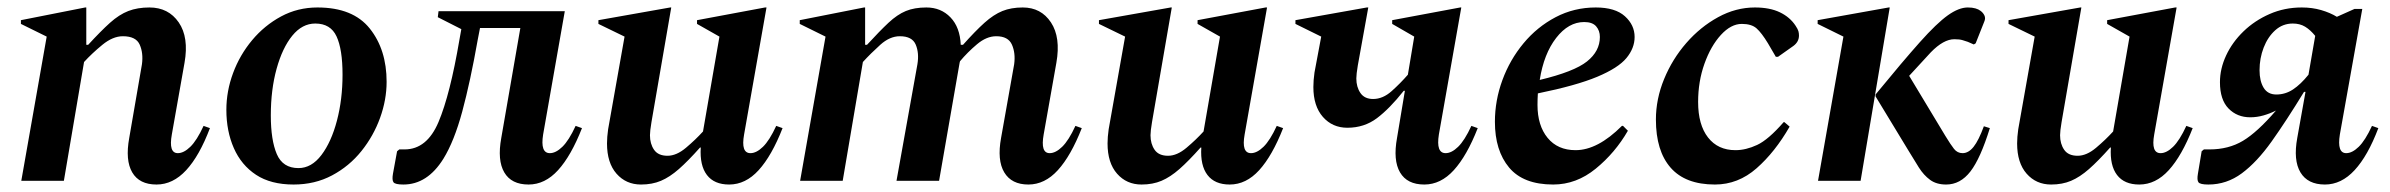

<svg xmlns="http://www.w3.org/2000/svg" viewBox="-20 -484 6397 514"><path d="M37 0 105 -386 36 -420V-430L208 -464H211V-364H216Q250 -401 274.5 -423Q299 -445 323.5 -454.5Q348 -464 380 -464Q431 -464 458.5 -424Q486 -384 474 -316L440 -124Q431 -74 456 -74Q472 -74 489.5 -91Q507 -108 525 -147L542 -141Q514 -67 478.5 -28.5Q443 10 399 10Q353 10 334 -22.5Q315 -55 326 -115L360 -312Q364 -342 354 -364.5Q344 -387 309 -387Q282 -387 254 -364Q226 -341 205 -318L151 0Z M766 10Q705 10 665.5 -16Q626 -42 606 -87.5Q586 -133 586 -190Q586 -240 604 -288.5Q622 -337 655 -376.5Q688 -416 732.5 -440Q777 -464 830 -464Q925 -464 970 -407.5Q1015 -351 1015 -265Q1015 -217 997.5 -168.5Q980 -120 947.5 -79.5Q915 -39 869 -14.5Q823 10 766 10ZM779 -34Q814 -34 840.5 -69Q867 -104 882 -161Q897 -218 897 -284Q897 -352 881 -386.5Q865 -421 824 -421Q789 -421 762.5 -388.5Q736 -356 720.5 -300Q705 -244 705 -175Q705 -109 721 -71.5Q737 -34 779 -34Z M1395 10Q1349 10 1330 -22.5Q1311 -55 1322 -115L1373 -409H1265L1259 -378Q1239 -265 1217.5 -185.5Q1196 -106 1167 -59Q1124 10 1060 10Q1038 10 1033.5 4Q1029 -2 1032 -19L1043 -79L1049 -84H1063Q1123 -84 1154 -157.5Q1185 -231 1210 -378L1215 -406L1152 -438L1154 -454H1492L1434 -124Q1426 -74 1452 -74Q1468 -74 1485.5 -91Q1503 -108 1521 -147L1538 -141Q1509 -67 1474 -28.5Q1439 10 1395 10Z M1696 10Q1656 10 1630.5 -19Q1605 -48 1605 -100Q1605 -117 1608 -138L1652 -386L1582 -420V-430L1774 -464H1777L1724 -157Q1720 -133 1720 -122Q1720 -99 1731 -83Q1742 -67 1767 -67Q1791 -67 1816.5 -88.5Q1842 -110 1862 -132L1906 -386L1846 -420V-430L2028 -464H2032L1972 -124Q1963 -74 1989 -74Q2005 -74 2022.5 -91Q2040 -108 2058 -147L2075 -141Q2046 -67 2011 -28.5Q1976 10 1932 10Q1892 10 1872.5 -15.5Q1853 -41 1856 -89H1854Q1822 -53 1797.5 -31.5Q1773 -10 1749.5 0Q1726 10 1696 10Z M2122 0 2190 -386 2121 -420V-430L2293 -464H2296V-364H2301Q2335 -401 2358.5 -423Q2382 -445 2405 -454.5Q2428 -464 2460 -464Q2499 -464 2524.5 -437.5Q2550 -411 2552 -364H2558Q2591 -401 2615.5 -423Q2640 -445 2663.5 -454.5Q2687 -464 2718 -464Q2767 -464 2793.5 -424Q2820 -384 2808 -316L2774 -124Q2765 -74 2790 -74Q2806 -74 2823.5 -91Q2841 -108 2859 -147L2876 -141Q2847 -67 2812 -28.5Q2777 10 2733 10Q2688 10 2668.5 -22.5Q2649 -55 2660 -115L2695 -312Q2699 -342 2689 -364.5Q2679 -387 2647 -387Q2621 -387 2595.5 -365.5Q2570 -344 2550 -320L2549 -316L2494 0H2380L2436 -312Q2441 -342 2431.5 -364.5Q2422 -387 2389 -387Q2362 -387 2336.5 -364Q2311 -341 2290 -318L2236 0Z M3036 10Q2996 10 2970.5 -19Q2945 -48 2945 -100Q2945 -117 2948 -138L2992 -386L2922 -420V-430L3114 -464H3117L3064 -157Q3060 -133 3060 -122Q3060 -99 3071 -83Q3082 -67 3107 -67Q3131 -67 3156.5 -88.5Q3182 -110 3202 -132L3246 -386L3186 -420V-430L3368 -464H3372L3312 -124Q3303 -74 3329 -74Q3345 -74 3362.5 -91Q3380 -108 3398 -147L3415 -141Q3386 -67 3351 -28.5Q3316 10 3272 10Q3232 10 3212.5 -15.5Q3193 -41 3196 -89H3194Q3162 -53 3137.5 -31.5Q3113 -10 3089.5 0Q3066 10 3036 10Z M3587 -142Q3547 -142 3521.5 -171Q3496 -200 3496 -251Q3496 -269 3499 -290L3517 -386L3448 -420V-430L3639 -464H3643L3615 -309Q3611 -285 3611 -274Q3611 -251 3622 -235Q3633 -219 3656 -219Q3682 -219 3705.5 -240Q3729 -261 3749 -284L3766 -386L3707 -420V-430L3889 -464H3892L3832 -124Q3824 -74 3850 -74Q3866 -74 3883.5 -91Q3901 -108 3919 -147L3936 -141Q3907 -67 3872 -28.5Q3837 10 3793 10Q3747 10 3728 -22.5Q3709 -55 3720 -115L3741 -241H3738Q3700 -193 3666 -167.5Q3632 -142 3587 -142Z M4138 10Q4058 10 4020 -35.5Q3982 -81 3982 -158Q3982 -215 4002 -269.5Q4022 -324 4058.5 -368Q4095 -412 4144.5 -438Q4194 -464 4252 -464Q4304 -464 4330 -440.5Q4356 -417 4356 -385Q4356 -355 4334 -328.5Q4312 -302 4256 -278.5Q4200 -255 4097 -234Q4096 -219 4096 -203Q4096 -148 4123 -115Q4150 -82 4198 -82Q4257 -82 4322 -147H4325L4338 -134Q4304 -75 4252 -32.5Q4200 10 4138 10ZM4221 -425Q4179 -425 4146 -382.5Q4113 -340 4102 -270Q4194 -292 4228.5 -319.5Q4263 -347 4263 -385Q4263 -402 4253 -413.5Q4243 -425 4221 -425Z M4571 10Q4492 10 4452.5 -35Q4413 -80 4413 -164Q4413 -219 4435 -272.5Q4457 -326 4494.5 -369Q4532 -412 4579.5 -438Q4627 -464 4678 -464Q4718 -464 4745 -451Q4772 -438 4787 -415Q4793 -406 4794.5 -400.5Q4796 -395 4796 -389Q4796 -372 4781 -361L4740 -332H4734L4713 -368Q4696 -396 4682.5 -408Q4669 -420 4643 -420Q4614 -420 4587 -390.5Q4560 -361 4543 -313.5Q4526 -266 4526 -211Q4526 -150 4552.5 -116Q4579 -82 4626 -82Q4654 -82 4684 -96Q4714 -110 4755 -157H4757L4771 -145Q4732 -77 4682.5 -33.5Q4633 10 4571 10Z M5190 10Q5164 10 5147 -2.5Q5130 -15 5117 -35.5Q5104 -56 5089 -81L5001 -226V-231Q5074 -320 5119.5 -371Q5165 -422 5194.5 -443Q5224 -464 5248 -464Q5260 -464 5268.5 -461.5Q5277 -459 5282 -455Q5289 -450 5292.5 -442.5Q5296 -435 5292 -426L5269 -368L5264 -365L5248 -372Q5242 -374 5234 -376.5Q5226 -379 5212 -379Q5183 -379 5149 -344L5091 -281L5188 -120Q5202 -97 5211 -85.5Q5220 -74 5234 -74Q5250 -74 5263.5 -91Q5277 -108 5291 -146L5307 -141Q5282 -60 5255 -25Q5228 10 5190 10ZM4847 0 4915 -386 4846 -420V-430L5036 -464H5039L4961 0Z M5471 10Q5431 10 5405.5 -19Q5380 -48 5380 -100Q5380 -117 5383 -138L5427 -386L5357 -420V-430L5549 -464H5552L5499 -157Q5495 -133 5495 -122Q5495 -99 5506 -83Q5517 -67 5542 -67Q5566 -67 5591.5 -88.5Q5617 -110 5637 -132L5681 -386L5621 -420V-430L5803 -464H5807L5747 -124Q5738 -74 5764 -74Q5780 -74 5797.5 -91Q5815 -108 5833 -147L5850 -141Q5821 -67 5786 -28.5Q5751 10 5707 10Q5667 10 5647.5 -15.5Q5628 -41 5631 -89H5629Q5597 -53 5572.5 -31.5Q5548 -10 5524.5 0Q5501 10 5471 10Z M6004 -170Q5969 -170 5946 -193.5Q5923 -217 5923 -264Q5923 -300 5939.5 -335.5Q5956 -371 5986 -400Q6016 -429 6056 -446.5Q6096 -464 6142 -464Q6170 -464 6194 -457Q6218 -450 6236 -439L6283 -460H6304L6244 -124Q6236 -74 6261 -74Q6277 -74 6294.5 -91Q6312 -108 6330 -147L6347 -141Q6319 -67 6283.5 -28.5Q6248 10 6204 10Q6158 10 6138.5 -22.5Q6119 -55 6130 -115L6152 -238H6148Q6101 -161 6061.5 -105.5Q6022 -50 5981.5 -20Q5941 10 5892 10Q5870 10 5865.5 4Q5861 -2 5864 -19L5874 -79L5880 -84H5895Q5946 -84 5984.5 -107Q6023 -130 6073 -188Q6057 -180 6039.5 -175Q6022 -170 6004 -170ZM6029 -296Q6029 -267 6040 -249Q6051 -231 6074 -231Q6098 -231 6118.5 -244.5Q6139 -258 6160 -284L6178 -388Q6165 -404 6151 -412.5Q6137 -421 6118 -421Q6091 -421 6071 -403Q6051 -385 6040 -356.5Q6029 -328 6029 -296Z"/></svg>

Font: Spectral SemiBold
Style: Italic
Weight: 600
Italic angle: -10°
Designer: Jean-Baptiste Levee
Foundry: Production Type
Version: Version 2.001